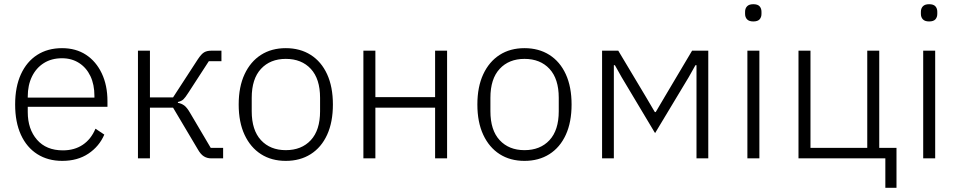

<svg xmlns="http://www.w3.org/2000/svg" viewBox="-20 -753 4560 913"><path d="M276 12Q208 12 157.5 -20Q107 -52 79.5 -112Q52 -172 52 -256Q52 -340 79.5 -400Q107 -460 157 -492Q207 -524 275 -524Q341 -524 389 -492.5Q437 -461 464 -404Q491 -347 491 -272V-245H112V-220Q112 -139 156 -88.5Q200 -38 279 -38Q334 -38 373.5 -64.5Q413 -91 434 -141L476 -113Q452 -57 400.5 -22.5Q349 12 276 12ZM275 -476Q225 -476 188.5 -453Q152 -430 132 -389Q112 -348 112 -294V-289H429V-297Q429 -351 410 -391Q391 -431 356 -453.5Q321 -476 275 -476Z M636 0V-512H693V-290H803L920 -470Q937 -496 950.5 -504Q964 -512 985 -512H1033V-462H973L875 -311Q861 -289 852 -280.5Q843 -272 826 -268V-264Q843 -261 856 -251.5Q869 -242 884 -216L982 -50H1041V0H984Q965 0 949.5 -9.5Q934 -19 920 -44L803 -241H693V0Z M1339 12Q1271 12 1221 -20Q1171 -52 1143 -112Q1115 -172 1115 -256Q1115 -340 1143 -400Q1171 -460 1221 -492Q1271 -524 1339 -524Q1407 -524 1457.5 -492Q1508 -460 1535.5 -400Q1563 -340 1563 -256Q1563 -172 1535.5 -112Q1508 -52 1457.5 -20Q1407 12 1339 12ZM1339 -39Q1414 -39 1458 -86.5Q1502 -134 1502 -224V-288Q1502 -378 1458 -425.5Q1414 -473 1339 -473Q1265 -473 1221 -425.5Q1177 -378 1177 -288V-224Q1177 -134 1221 -86.5Q1265 -39 1339 -39Z M1708 0V-512H1765V-291H2049V-512H2106V0H2049V-241H1765V0Z M2474 12Q2406 12 2356 -20Q2306 -52 2278 -112Q2250 -172 2250 -256Q2250 -340 2278 -400Q2306 -460 2356 -492Q2406 -524 2474 -524Q2542 -524 2592.5 -492Q2643 -460 2670.5 -400Q2698 -340 2698 -256Q2698 -172 2670.5 -112Q2643 -52 2592.5 -20Q2542 12 2474 12ZM2474 -39Q2549 -39 2593 -86.5Q2637 -134 2637 -224V-288Q2637 -378 2593 -425.5Q2549 -473 2474 -473Q2400 -473 2356 -425.5Q2312 -378 2312 -288V-224Q2312 -134 2356 -86.5Q2400 -39 2474 -39Z M2843 0V-512H2920L3051 -293L3094 -220H3098L3141 -293L3271 -512H3348V0H3292V-383V-443H3287L3255 -386L3095 -120L2936 -386L2904 -443H2899V-385V0Z M3562 -651Q3542 -651 3532.5 -661Q3523 -671 3523 -687V-697Q3523 -713 3532.5 -723Q3542 -733 3562 -733Q3583 -733 3592 -723Q3601 -713 3601 -697V-687Q3601 -671 3592 -661Q3583 -651 3562 -651ZM3534 0V-512H3591V0Z M4190 140V0H3777V-512H3834V-50H4104V-512H4161V-50H4243V140Z M4398 -651Q4378 -651 4368.5 -661Q4359 -671 4359 -687V-697Q4359 -713 4368.5 -723Q4378 -733 4398 -733Q4419 -733 4428 -723Q4437 -713 4437 -697V-687Q4437 -671 4428 -661Q4419 -651 4398 -651ZM4370 0V-512H4427V0Z"/></svg>

Font: IBM Plex Sans Light
Style: Regular
Weight: 300
Designer: Mike Abbink, Paul van der Laan, Pieter van Rosmalen
Foundry: Bold Monday
Version: Version 3.201